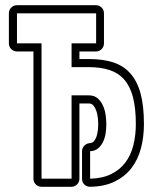

<svg xmlns="http://www.w3.org/2000/svg" viewBox="-20 -715 644 735"><path d="M294 -136Q294 -148 302.5 -157Q311 -166 323 -167Q333 -167 339.5 -174.5Q346 -182 349.5 -192.5Q353 -203 354.5 -215.5Q356 -228 356 -239Q356 -250 354.5 -264Q353 -278 349 -290Q345 -302 338 -310.5Q331 -319 320 -319H284V-31Q284 -18 275 -9Q266 0 254 0H139Q126 0 117 -9Q108 -18 108 -31V-518H45Q32 -518 23 -527Q14 -536 14 -549V-664Q14 -677 23 -686Q32 -695 45 -695H348Q360 -695 369 -686Q378 -677 378 -664V-549Q378 -536 369 -527Q360 -518 348 -518H284V-489H320Q373 -489 412.5 -476.5Q452 -464 478.5 -434.5Q505 -405 518 -357.5Q531 -310 531 -240Q531 -190 519.5 -147Q508 -104 483.5 -72Q459 -40 420 -20.5Q381 -1 326 0Q312 0 303 -8.5Q294 -17 294 -31ZM325 -31Q372 -32 405.5 -48.5Q439 -65 460 -93Q481 -121 490.5 -159Q500 -197 500 -240Q500 -301 489 -343Q478 -385 455.5 -410.5Q433 -436 399 -447Q365 -458 320 -458H254V-549H348V-664H45V-549H139V-31H254V-350H320Q341 -350 354 -338.5Q367 -327 374.5 -310Q382 -293 384.5 -274Q387 -255 387 -239Q387 -223 384.5 -205.5Q382 -188 375 -173Q368 -158 356 -147.5Q344 -137 325 -136Z"/></svg>

Font: Lichte PostBus
Style: Regular
Weight: 400
Designer: Peter Wiegel
Version: Version 1.001